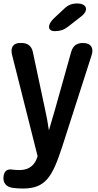

<svg xmlns="http://www.w3.org/2000/svg" viewBox="-26 -835 562 1103"><path d="M344 -786 284 -730C244 -692 247 -656 289 -656C318 -656 341 -663 364 -681L441 -741C486 -776 473 -815 418 -815C388 -815 366 -807 344 -786ZM45 244C66 247 86 248 106 248C237 248 275 180 332 6L501 -520C514 -562 494 -588 451 -588H450C415 -588 393 -572 383 -537L290 -206C279 -167 267 -127 255 -86C249 -127 242 -167 233 -206L163 -535C156 -570 134 -588 98 -588H89C50 -588 33 -562 43 -521L190 62C177 110 144 142 87 142C72 142 57 141 42 139C14 135 -3 149 -6 181C-9 214 8 238 45 244Z"/></svg>

Font: 寒蝉团圆体 Round
Style: Regular
Weight: 500
Designer: 寒蝉字型
Version: Version 2.700;Glyphs 3.1.1 (3135)